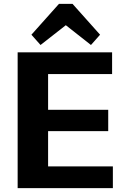

<svg xmlns="http://www.w3.org/2000/svg" viewBox="-20 -970 642 990"><path d="M193 -112H562V0H71V-700H558V-588H193L228 -675V-346L193 -404H538V-294H193L228 -352V-25ZM142 -791 284 -950H354L496 -791L449 -738L275 -875H364L189 -738Z"/></svg>

Font: Pathway Extreme
Style: Bold
Weight: 700
Designer: Eduardo Rodriguez Tunni
Foundry: Eduardo Rodriguez Tunni
Version: Version 1.001;gftools[0.9.26]